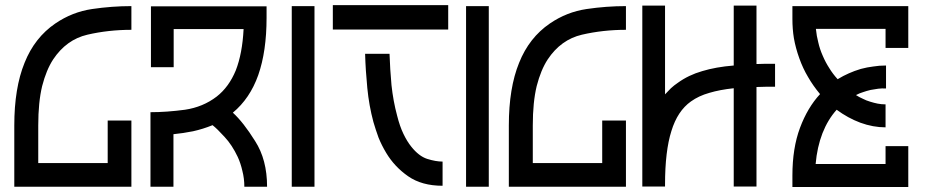

<svg xmlns="http://www.w3.org/2000/svg" viewBox="-20 -748 3699 767"><path d="M37.1 -2Q37.1 -84 37.1 -247.1Q37.1 -396.5 78.1 -497.1Q118.2 -597.7 201.2 -654.3Q268.6 -700.2 347.7 -711.9Q426.8 -723.6 504.9 -723.6Q504.9 -692.4 504.9 -628.9Q413.1 -628.9 329.1 -609.4Q245.1 -589.8 192.4 -510.7Q165 -468.8 148.4 -404.3Q132.8 -339.8 132.8 -247.1Q132.8 -197.3 132.8 -96.7Q224.6 -96.7 410.2 -96.7Q410.2 -153.3 410.2 -266.6Q441.4 -266.6 504.9 -266.6Q504.9 -178.7 504.9 -2Q393.6 -2 283.2 -2Q171.9 -2 60.5 -2Q54.7 -2 48.8 -2Q43 -2 37.1 -2Z M910.2 -297.9Q952.1 -259.8 999 -184.6Q1046.9 -110.4 1046.9 -2Q1016.6 -2 956.1 -2Q956.1 -35.2 948.2 -65.4Q941.4 -95.7 929.7 -121.1Q907.2 -168.9 877 -201.2Q847.7 -233.4 829.1 -248Q791 -232.4 751 -223.6Q711.9 -215.8 672.9 -211.9Q672.9 -141.6 672.9 -2Q642.6 -2 581.1 -2Q581.1 -70.3 581.1 -208Q581.1 -208 581.1 -208Q581.1 -208 581.1 -208Q581.1 -239.3 581.1 -299.8Q645.5 -299.8 718.8 -309.6Q791 -320.3 845.7 -362.3Q894.5 -400.4 921.9 -466.8Q948.2 -534.2 953.1 -631.8Q860.4 -631.8 673.8 -631.8Q673.8 -581.1 673.8 -479.5Q643.6 -479.5 583 -479.5Q583 -560.5 583 -722.7Q737.3 -722.7 1044.9 -722.7Q1044.9 -707 1044.9 -676.8Q1044.9 -543 1011.7 -448.2Q978.5 -354.5 910.2 -297.9Z M1145.5 -723.6Q1175.8 -723.6 1236.3 -723.6Q1236.3 -483.4 1236.3 -2Q1206.1 -2 1145.5 -2Q1145.5 -242.2 1145.5 -723.6Z M1566.4 -286.1Q1577.1 -243.2 1591.8 -212.9Q1606.4 -182.6 1623 -162.1Q1653.3 -124 1686.5 -113.3Q1720.7 -102.5 1748 -102.5Q1748 -70.3 1748 -5.9Q1665 -5.9 1610.4 -43.9Q1555.7 -82 1522.5 -137.7Q1504.9 -167 1492.2 -198.2Q1480.5 -230.5 1471.7 -260.7Q1454.1 -326.2 1447.3 -396.5Q1440.4 -466.8 1438.5 -533.2Q1470.7 -533.2 1536.1 -533.2Q1538.1 -471.7 1543.9 -408.2Q1550.8 -343.8 1566.4 -286.1ZM1309.6 -727.5Q1463.9 -727.5 1770.5 -727.5Q1770.5 -695.3 1770.5 -629.9Q1617.2 -629.9 1309.6 -629.9Q1309.6 -663.1 1309.6 -727.5Z M1841.8 -723.6Q1872.1 -723.6 1932.6 -723.6Q1932.6 -483.4 1932.6 -2Q1902.3 -2 1841.8 -2Q1841.8 -242.2 1841.8 -723.6Z M2012.7 -2Q2012.7 -84 2012.7 -247.1Q2012.7 -396.5 2053.7 -497.1Q2093.8 -597.7 2176.8 -654.3Q2244.1 -700.2 2323.2 -711.9Q2402.3 -723.6 2480.5 -723.6Q2480.5 -692.4 2480.5 -628.9Q2388.7 -628.9 2304.7 -609.4Q2220.7 -589.8 2168 -510.7Q2140.6 -468.8 2124 -404.3Q2108.4 -339.8 2108.4 -247.1Q2108.4 -197.3 2108.4 -96.7Q2200.2 -96.7 2385.7 -96.7Q2385.7 -153.3 2385.7 -266.6Q2417 -266.6 2480.5 -266.6Q2480.5 -178.7 2480.5 -2Q2369.1 -2 2258.8 -2Q2147.5 -2 2036.1 -2Q2030.3 -2 2024.4 -2Q2018.6 -2 2012.7 -2Z M3076.2 -493.2Q3076.2 -493.2 3076.2 -493.2Q3076.2 -462.9 3076.2 -401.4Q3053.7 -401.4 3038.1 -401.4Q3022.5 -401.4 3002 -400.4Q3002 -268.6 3002 -2.9Q2971.7 -2.9 2911.1 -2.9Q2911.1 -133.8 2911.1 -395.5Q2855.5 -389.6 2813.5 -377Q2771.5 -365.2 2740.2 -342.8Q2686.5 -304.7 2662.1 -224.6Q2636.7 -144.5 2636.7 -10.7Q2636.7 -7.8 2636.7 -2.9Q2606.4 -2.9 2545.9 -2.9Q2545.9 -244.1 2545.9 -725.6Q2576.2 -725.6 2636.7 -725.6Q2636.7 -607.4 2636.7 -371.1Q2648.4 -383.8 2660.2 -395.5Q2672.9 -407.2 2687.5 -417Q2730.5 -448.2 2785.2 -463.9Q2839.8 -480.5 2911.1 -486.3Q2911.1 -566.4 2911.1 -725.6Q2941.4 -725.6 3002 -725.6Q3002 -647.5 3002 -492.2Q3022.5 -493.2 3038.1 -493.2Q3053.7 -493.2 3076.2 -493.2Z M3608.4 -556.6Q3578.1 -556.6 3517.6 -556.6Q3517.6 -582 3517.6 -632.8Q3513.7 -632.8 3510.7 -632.8Q3506.8 -632.8 3503.9 -632.8Q3437.5 -632.8 3371.1 -632.8Q3304.7 -632.8 3239.3 -632.8Q3242.2 -603.5 3249 -578.1Q3254.9 -551.8 3266.6 -525.4Q3278.3 -498 3293 -475.6Q3306.6 -453.1 3326.2 -431.6Q3348.6 -445.3 3371.1 -455.1Q3392.6 -464.8 3418.9 -472.7Q3444.3 -479.5 3468.8 -482.4Q3492.2 -486.3 3519.5 -486.3Q3519.5 -456.1 3519.5 -394.5Q3502.9 -395.5 3488.3 -393.6Q3473.6 -391.6 3458 -388.7Q3441.4 -384.8 3427.7 -379.9Q3414.1 -376 3399.4 -368.2Q3413.1 -359.4 3426.8 -353.5Q3439.5 -346.7 3456.1 -341.8Q3471.7 -336.9 3486.3 -334Q3501 -331.1 3517.6 -331.1Q3517.6 -299.8 3517.6 -239.3Q3467.8 -239.3 3417 -257.8Q3367.2 -276.4 3322.3 -309.6Q3287.1 -270.5 3265.6 -215.8Q3244.1 -160.2 3238.3 -92.8Q3331.1 -92.8 3517.6 -92.8Q3517.6 -116.2 3517.6 -164.1Q3547.9 -164.1 3608.4 -164.1Q3608.4 -109.4 3608.4 -1Q3454.1 -1 3145.5 -1Q3145.5 -16.6 3145.5 -46.9Q3145.5 -156.2 3175.8 -237.3Q3206.1 -318.4 3255.9 -372.1Q3227.5 -406.2 3208 -440.4Q3187.5 -474.6 3172.9 -515.6Q3158.2 -556.6 3151.4 -595.7Q3145.5 -631.8 3145.5 -672.9Q3145.5 -675.8 3145.5 -678.7Q3145.5 -693.4 3145.5 -723.6Q3299.8 -723.6 3608.4 -723.6Q3608.4 -721.7 3608.4 -719.7Q3608.4 -717.8 3608.4 -715.8Q3608.4 -675.8 3608.4 -636.7Q3608.4 -596.7 3608.4 -556.6Z"/></svg>

Font: Oishi
Style: Regular
Weight: 400
Designer: bBranding
Version: Version 1.0